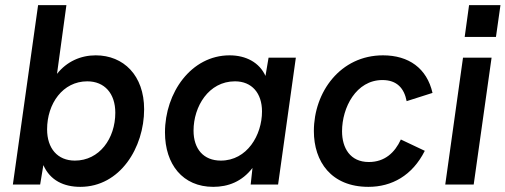

<svg xmlns="http://www.w3.org/2000/svg" viewBox="-20 -717 1964 746"><path d="M292 9C447 9 540 -144 540 -292.5C540 -424 460 -502 352 -502C293.5 -502 239.5 -478 201.5 -430L238 -697H128L30 0H136L148.5 -75.5C175 -15.5 228.5 9 292 9ZM163 -214.5C163 -314.5 224 -401 319 -401C386.5 -401 428 -353.5 428 -279C428 -178.5 366 -93 271 -93C203.5 -93 163 -140.5 163 -214.5Z M808.5 9C866 9 920 -11 961 -64.5L954 0H1060.5L1129.5 -493H1023.5L1011.5 -422C988 -474 936 -502 872 -502C723 -502 621 -357 621 -202.5C621 -78.5 690 9 808.5 9ZM732 -209.5C732 -303 790.5 -401 893 -401C958.5 -401 998 -355 998 -284C998 -192 940 -93 838 -93C771 -93 732 -138 732 -209.5Z M1411.5 9C1502 9 1582 -34.5 1630.5 -131L1537.5 -175C1514 -124 1475 -87.5 1413 -87.5C1340.5 -87.5 1309 -142 1309 -207C1309 -299 1363.5 -406 1466 -406C1522 -406 1550.5 -374 1560 -324L1660.5 -356C1638.5 -452 1568 -502 1468 -502C1302.5 -502 1199.5 -359.5 1199.5 -208C1199.5 -89 1267 9 1411.5 9Z M1710 0H1820.5L1890 -493H1779ZM1785.5 -573.5H1907L1924.5 -697H1802.5Z"/></svg>

Font: HK Grotesk SemiBold
Style: Italic
Weight: 600
Italic angle: -16°
Designer: Alfredo Marco Pradil
Foundry: Hanken Design Co.
Version: Version 3.001;FEAKit 1.0